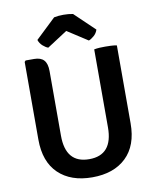

<svg xmlns="http://www.w3.org/2000/svg" viewBox="-98 -976 865 1064"><g transform="rotate(-10 335.0 -444.5)"><path d="M595 -244.5Q595 -119.5 525.5 -53Q456 13.5 335 13.5Q214.5 13.5 145.2 -53Q76 -119.5 76 -244.5V-681.5L82.5 -688.5H130Q167.5 -688.5 185.2 -669Q203 -649.5 203 -607.5V-244Q203 -88.5 335.5 -88.5Q467.5 -88.5 467.5 -244V-683Q482.5 -686 499.2 -686.8Q516 -687.5 529.5 -687.5Q542.5 -687.5 561.2 -686.8Q580 -686 595 -683ZM386 -896.5 498.5 -789Q492.5 -769 476.2 -755Q460 -741 447 -736.5L332.5 -810.5L218.5 -736.5Q205 -741 189 -755Q173 -769 166.5 -789L279.5 -896.5Q303.5 -901.5 332.5 -901.5Q361.5 -901.5 386 -896.5Z"/></g></svg>

Font: Signika Negative SC SemiBold
Style: Regular
Weight: 600
Designer: Anna Giedryś
Foundry: Anna Giedryś
Version: Version 2.000; ttfautohint (v1.8.3) -l 8 -r 50 -G 200 -x 9 -